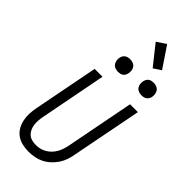

<svg xmlns="http://www.w3.org/2000/svg" viewBox="-347 -1174 1243 1243"><g transform="rotate(45 275.0 -552.0)"><path d="M221 12Q191 12 162.5 5.5Q134 -1 111.5 -17Q89 -33 75 -57Q61 -81 55 -109Q49 -137 50.5 -167Q52 -197 58 -227L144 -670H216L128 -215Q124 -195 122.5 -175.5Q121 -156 123.5 -137.5Q126 -119 133.5 -102.5Q141 -86 154 -74Q167 -62 185 -57Q203 -52 223 -52Q241 -52 259 -56Q277 -60 294.5 -70Q312 -80 326 -94Q340 -108 350 -125Q360 -142 366 -159.5Q372 -177 376 -195L468 -670H540L445 -183Q441 -158 432 -132.5Q423 -107 407.5 -84Q392 -61 370.5 -41.5Q349 -22 324.5 -10Q300 2 273.5 7Q247 12 221 12ZM479 -763Q465 -763 452 -768Q439 -773 431.5 -783.5Q424 -794 422 -808Q420 -822 423 -836Q425 -845 429.5 -853.5Q434 -862 442 -867.5Q450 -873 459.5 -875Q469 -877 478 -877Q492 -877 505 -872Q518 -867 525.5 -856.5Q533 -846 535.5 -832Q538 -818 535 -804Q533 -795 528 -786.5Q523 -778 515 -772.5Q507 -767 497.5 -765Q488 -763 479 -763ZM264 -763Q250 -763 237 -768Q224 -773 216.5 -783.5Q209 -794 206.5 -808Q204 -822 207 -836Q209 -845 214 -853.5Q219 -862 227 -867.5Q235 -873 244.5 -875Q254 -877 263 -877Q277 -877 290 -872Q303 -867 310.5 -856.5Q318 -846 320 -832Q322 -818 319 -804Q317 -795 312.5 -786.5Q308 -778 300 -772.5Q292 -767 282.5 -765Q273 -763 264 -763ZM407 -938 299 -1074 362 -1116 459 -972Z"/></g></svg>

Font: Lode Term
Style: Italic
Weight: 400
Italic angle: -11°
Monospace: yes
Designer: Belleve Invis
Foundry: Belleve Invis
Version: Version 29.2.0